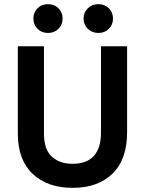

<svg xmlns="http://www.w3.org/2000/svg" viewBox="-20 -897 699 926"><path d="M211.5 -877Q242 -877 262 -857Q282 -837 282 -807.5Q282 -778 262 -758Q242 -738 211.5 -738Q181 -738 161 -758Q141 -778 141 -807.5Q141 -837 161 -857Q181 -877 211.5 -877ZM454.5 -877Q485 -877 505 -857Q525 -837 525 -807.5Q525 -778 505 -758Q485 -738 454.5 -738Q424 -738 403.5 -758Q383 -778 383 -807.5Q383 -837 403.5 -857Q424 -877 454.5 -877ZM593 -259Q593 -128 522.5 -59.5Q452 9 330.5 9Q209 9 137.5 -58.5Q66 -126 66 -252V-674H192V-253Q192 -176 230 -141.5Q268 -107 329 -107Q467 -107 467 -258V-674H593Z"/></svg>

Font: Hind Guntur SemiBold
Style: Regular
Weight: 600
Designer: Manushi Parikh, Hitesh Malaviya
Foundry: Indian Type Foundry
Version: Version 1.000;PS 1.0;hotconv 1.0.86;makeotf.lib2.5.63406; tt